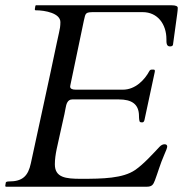

<svg xmlns="http://www.w3.org/2000/svg" viewBox="-20 -708 704 728"><path d="M209 -624C209 -616.7 208.5 -609.7 207.5 -603C206.5 -596.3 202.3 -576.7 195 -544C163.2 -391.2 131.8 -251.5 97 -89C86.7 -40.8 65.8 -20 14 -20C7.3 -20 3.3 -18.7 2 -16L0 -4C0 -1.3 1 0 3 0H536C556.3 0 561.2 -7.8 567.5 -24.5C578 -52.1 588.3 -88.4 601.5 -118C609.8 -136.7 614 -148 614 -152C614 -158 610.7 -161 604 -161C597.3 -161 591 -157.8 585 -151.5C561.5 -126.6 525 -85.8 492.5 -63.5C445.9 -31.5 369.7 -30 287 -30C229.1 -30 188 -34.6 188 -85C188 -123.3 199.6 -161.1 207.5 -200C214.6 -235.2 223.9 -269.1 228.5 -297C231.3 -313.6 236 -331 254 -331H431C478.3 -331 507 -314.1 507 -268C507 -262.7 507.3 -257.8 508 -253.5C509.3 -245.1 510.3 -244 519.5 -244C523.8 -244 526.7 -247.3 528 -254L567 -436V-440.5C567 -442.8 565.7 -444 563 -444H555C551 -444 548 -442 546 -438C528.7 -405.7 493.5 -368 446 -368H267C253 -368 246 -372 246 -380C246 -381.3 246.3 -383.3 247 -386L298 -630C304.7 -660.8 303.9 -662 341 -662H521C578 -662 611 -615.9 611 -559.5C611 -546.3 610.6 -532 624.5 -532C631.5 -532 635.3 -534.3 636 -539C645.3 -607.7 650.7 -646.7 652 -656C653.3 -665.3 654 -672.7 654 -678C654 -684.7 646 -688 630 -688H119C116.3 -688.7 114.7 -687.7 114 -685L112 -673C112 -670.3 113 -669 115 -669C151.6 -669 209 -657.7 209 -624Z"/></svg>

Font: fbb
Style: Italic
Weight: 400
Italic angle: -12°
Designer: David J. Perry, Michael Sharpe
Version: Version 0.991